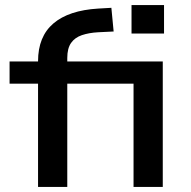

<svg xmlns="http://www.w3.org/2000/svg" viewBox="-20 -742 757 762"><path d="M131 0V-410H18V-498H157L131 -470V-499Q131 -597 192 -649Q253 -701 370 -708L422 -711L431 -617L370 -614Q333 -612 305 -602.5Q277 -593 262 -571.5Q247 -550 247 -512V-477L215 -498H626V0H510V-410H247V0ZM502 -609V-722H631V-609Z"/></svg>

Font: Nunito Sans 7pt SemiExpanded SemiBold
Style: Regular
Weight: 600
Width: 6
Designer: Vernon Adams
Foundry: Vernon Adams
Version: Version 3.101;gftools[0.9.27]